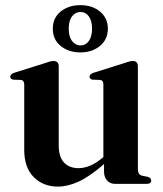

<svg xmlns="http://www.w3.org/2000/svg" viewBox="-20 -698 619 729"><path d="M72 -129V-377.5Q72 -393 59.5 -394.5L30.5 -395.5Q19 -397.5 19 -407Q19 -416 33.5 -421.5L149.5 -458Q172.5 -466.5 182.5 -466.5Q203 -466.5 203 -446V-146Q203 -102 223.2 -80.8Q243.5 -59.5 278.5 -59.5Q300 -59.5 323.5 -69.5Q347 -79.5 371 -100.5L372.5 -101.5V-377.5Q372.5 -393 360.5 -394.5L331.5 -395.5Q320 -397.5 320 -407Q320 -416 334.5 -421.5L450.5 -458Q473.5 -466.5 484 -466.5Q503.5 -466.5 503.5 -446V-56.5Q503.5 -35 519 -31L541.5 -26.5Q554 -22.5 554 -13Q554 0 537 0H416Q398 0 386.5 -12.8Q375 -25.5 375 -46V-75Q321 -28 279.2 -8.8Q237.5 10.5 200.5 10.5Q143.5 10.5 107.8 -25.8Q72 -62 72 -129ZM285 -499Q241 -499 210.8 -523.2Q180.5 -547.5 180.5 -589Q180.5 -630.5 210.8 -654.5Q241 -678.5 285 -678.5Q330 -678.5 359.8 -654Q389.5 -629.5 389.5 -589Q389.5 -548.5 359.8 -523.8Q330 -499 285 -499ZM285.5 -652.5Q266.5 -652.5 253.8 -636.2Q241 -620 241 -589Q241 -558.5 253.8 -542Q266.5 -525.5 285.5 -525.5Q305 -525.5 317.2 -542.2Q329.5 -559 329.5 -589Q329.5 -619.5 317.2 -636Q305 -652.5 285.5 -652.5Z"/></svg>

Font: Fraunces 72pt SemiBold
Style: Regular
Weight: 600
Version: Version 1.000;[b76b70a41]